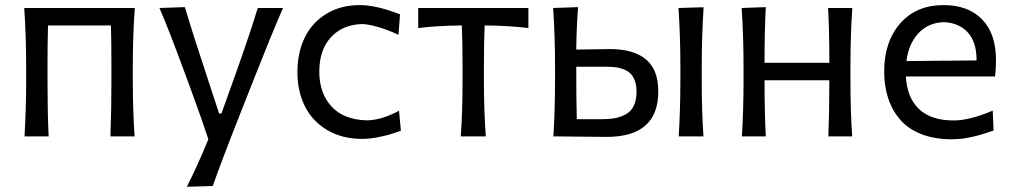

<svg xmlns="http://www.w3.org/2000/svg" viewBox="-20 -527 3915 742"><path d="M493.2 -269V-219.2Q493.2 -103 500 0H406.7Q410.6 -98.1 410.6 -219.2V-269Q410.6 -363.8 408.7 -428.7H165.5Q163.6 -363.8 163.6 -269V-219.2Q163.6 -94.7 168 0H74.7Q81.1 -106.4 81.1 -219.2V-269Q81.1 -386.2 73.7 -496.1H501Q493.2 -389.6 493.2 -269Z M976.1 -496.1H1073.7Q1029.3 -394.5 964.4 -229.5L909.2 -89.8Q835.4 96.7 802.2 191.9L702.1 194.8Q743.2 113.8 785.2 11.2Q761.2 -62.5 715.3 -187.5L682.1 -277.3Q629.9 -418.5 596.2 -496.1L694.3 -499.5Q721.2 -408.7 774.4 -248L826.7 -88.4H835.9L893.1 -248.5Q946.8 -399.4 976.1 -496.1Z M1380.4 9.8Q1302.2 9.8 1244.6 -24.4Q1187 -58.6 1158.2 -116.5Q1129.4 -174.3 1129.4 -248.5Q1129.4 -322.8 1157.2 -380.9Q1185.1 -439 1240.5 -473.1Q1295.9 -507.3 1370.6 -507.3Q1434.1 -507.3 1525.9 -471.7L1520 -392.6Q1475.6 -413.1 1437.5 -423.6Q1399.4 -434.1 1378.9 -434.1Q1303.2 -431.6 1258.5 -382.6Q1213.9 -333.5 1213.9 -250Q1213.9 -167 1261.2 -115.5Q1308.6 -64 1397 -62Q1453.1 -62 1522 -99.1L1529.3 -21.5Q1500.5 -11.7 1485.4 -7.1Q1470.2 -2.4 1438.5 3.7Q1406.7 9.8 1380.4 9.8Z M1853 -428.7Q1850.1 -370.1 1850.1 -269V-219.2Q1850.1 -100.6 1857.4 0H1760.7Q1767.6 -93.8 1767.6 -219.2V-269Q1767.6 -370.1 1764.6 -428.7Q1667.5 -427.7 1596.2 -418.5V-496.1H2022V-418.5Q1950.7 -427.7 1853 -428.7Z M2335.4 -337.4Q2429.7 -337.4 2477.1 -296.9Q2524.4 -256.3 2523.9 -173.3Q2523.9 2 2324.7 2Q2279.8 2 2210 1Q2140.1 0 2118.7 0Q2125 -106.4 2125 -219.2V-269Q2125 -386.2 2117.7 -496.1L2213.9 -499.5Q2208 -421.4 2207 -335.4ZM2691.9 -269V-219.2Q2691.9 -93.8 2698.7 0H2603Q2609.4 -106.4 2609.4 -219.2V-269Q2609.4 -386.2 2602.1 -496.1L2699.2 -499Q2691.9 -387.7 2691.9 -269ZM2209 -66.4H2305.2Q2335.9 -66.4 2358.4 -70.8Q2380.9 -75.2 2400.4 -86.4Q2419.9 -97.7 2429.9 -119.4Q2439.9 -141.1 2439.9 -172.9Q2439.9 -197.8 2432.9 -216.1Q2425.8 -234.4 2415 -244.1Q2404.3 -253.9 2388.2 -259.8Q2372.1 -265.6 2358.2 -267.3Q2344.2 -269 2326.7 -269H2207Q2207 -135.3 2209 -66.4Z M3266.6 -269V-219.2Q3266.6 -93.8 3273.4 0H3181.2Q3185.1 -97.7 3185.1 -216.8H2934.6Q2934.6 -91.8 2939.5 0H2847.2Q2853.5 -106.4 2853.5 -219.2V-269Q2853.5 -386.2 2846.2 -496.1L2939.5 -499.5Q2934.6 -411.6 2934.6 -284.2H3185.1Q3185.1 -410.2 3180.2 -496.1H3273.9Q3266.6 -396 3266.6 -269Z M3829.1 -294.4Q3829.1 -257.3 3825.2 -231.4H3481Q3484.9 -150.4 3531.2 -106Q3577.6 -61.5 3665 -61.5Q3728 -61.5 3816.4 -99.6L3819.8 -22.5Q3818.4 -22 3804.7 -17.6Q3791 -13.2 3786.9 -11.7Q3782.7 -10.3 3769.3 -6.3Q3755.9 -2.4 3748.5 -0.7Q3741.2 1 3728 3.9Q3714.8 6.8 3704.8 8.1Q3694.8 9.3 3682.1 10.3Q3669.4 11.2 3657.2 11.2Q3591.8 11.2 3541.5 -8.3Q3491.2 -27.8 3460 -63.2Q3428.7 -98.6 3412.8 -146Q3397 -193.4 3397 -251Q3397 -365.2 3458.7 -436.3Q3520.5 -507.3 3626.5 -507.3Q3721.7 -507.3 3775.4 -452.1Q3829.1 -397 3829.1 -294.4ZM3627.4 -441.4Q3567.4 -439.5 3529.3 -398.4Q3491.2 -357.4 3482.9 -291L3753.9 -293.5V-296.9Q3753.9 -365.2 3719.7 -402.1Q3685.5 -439 3627.4 -441.4Z"/></svg>

Font: Commissioner Flair
Style: Regular
Weight: 400
Designer: Kostas Bartsokas
Foundry: Kostas Bartsokas
Version: Version 1.000